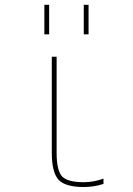

<svg xmlns="http://www.w3.org/2000/svg" viewBox="-20 -750 540 780"><path d="M210 -519.5V-129.9Q210 -57.6 231.9 -33.7Q253.9 -9.8 320.3 -9.8Q360.4 -9.8 400.4 -24.4V-2.9Q361.3 9.8 320.3 9.8Q245.1 9.8 217.8 -20Q190.4 -49.8 190.4 -129.9V-519.5ZM320.3 -610.4V-730.5H339.8V-610.4ZM160.2 -610.4V-730.5H179.7V-610.4Z"/></svg>

Font: Mgen+ 1mn thin
Style: Regular
Weight: 100
Designer: [Source Han Sans]
Ryoko NISHIZUKA  (kana & ideographs); Paul D. Hunt (Latin, Greek & Cyrillic); Wenlong ZHANG  (bopomofo
Version: Version 1.059.20150602